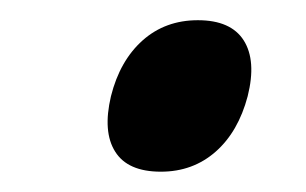

<svg xmlns="http://www.w3.org/2000/svg" viewBox="-20 -500 303 190"><path d="M225.1 -404.8Q215.8 -369.6 193.4 -349.9Q170.9 -330.1 139.2 -330.1Q106.4 -330.1 94 -349.9Q81.5 -369.6 89.8 -404.8Q98.6 -439.9 121.1 -460Q143.6 -480 175.8 -480Q208.5 -480 221.2 -460Q233.9 -439.9 225.1 -404.8Z"/></svg>

Font: Sinkin Sans 300 Light Italic
Style: Regular
Weight: 300
Italic angle: -112°
Designer: Keith Bates
Foundry: K-Type
Version: Sinkin Sans (version 1.0)  by Keith Bates   •   © 2014   www